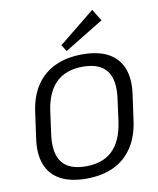

<svg xmlns="http://www.w3.org/2000/svg" viewBox="-101 -1031 916 1116"><g transform="rotate(-10 357.0 -473.0)"><path d="M318 7.9Q225.6 7.9 165.8 -24.3Q105.9 -56.5 81.5 -119.3Q57 -182.1 70 -272.7L91.4 -427.3Q104.4 -518.7 146.5 -581.1Q188.6 -643.5 257.3 -675.7Q325.9 -707.9 418.3 -707.9Q511.6 -707.9 571 -675.7Q630.4 -643.5 654.9 -581.1Q679.4 -518.7 666.4 -427.3L645 -272.7Q632 -182.1 589.8 -119.3Q547.7 -56.5 479.5 -24.3Q411.3 7.9 318 7.9ZM327.5 -63.2Q427.6 -63.2 484.8 -118.2Q542 -173.1 558 -285L575.7 -415Q591.6 -526.9 549.9 -581.8Q508.2 -636.8 408.9 -636.8Q309.6 -636.8 252 -581.8Q194.3 -526.9 178.4 -415L160.7 -285Q144.8 -173.1 186.4 -118.2Q228.1 -63.2 327.5 -63.2ZM563.3 -883.4 332.7 -742.6 308.5 -781 520.5 -952.6Z"/></g></svg>

Font: Pathway Extreme 8pt Thin
Style: Italic
Weight: 100
Italic angle: -8°
Designer: Eduardo Rodriguez Tunni
Foundry: Eduardo Rodriguez Tunni
Version: Version 1.000